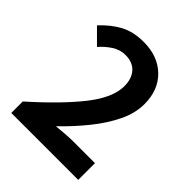

<svg xmlns="http://www.w3.org/2000/svg" viewBox="-209 -880 1006 1006"><g transform="rotate(45 294.5 -377.0)"><path d="M43 0V-85Q195 -220 279 -326.5Q363 -433 363 -518Q363 -574 334 -606Q305 -638 252 -638Q212 -638 178 -616Q144 -594 116 -562L36 -642Q86 -696 140.5 -725Q195 -754 271 -754Q376 -754 440 -692Q504 -630 504 -526Q504 -459 470.5 -389.5Q437 -320 381.5 -251Q326 -182 258 -116Q287 -119 320 -121.5Q353 -124 378 -124H539V0Z"/></g></svg>

Font: Source Han Sans CN Bold
Style: Bold
Weight: 700
Designer: Ryoko NISHIZUKA 西塚涼子 (kana & ideographs); Paul D. Hunt (Latin, Greek & Cyrillic); Wenlong ZHANG 张文龙 (bopomofo); Sandoll 
Foundry: Adobe Systems Incorporated
Version: Version 1.00;May 30, 2023;FontCreator 11.5.0.2422 32-bit